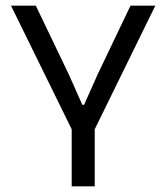

<svg xmlns="http://www.w3.org/2000/svg" viewBox="-20 -659 588 679"><path d="M238.4 -191.9 18.9 -639H106.7L223.9 -394.6L271.1 -288.4H277.4L324.7 -394.6L441.5 -639H529.3L310.1 -191.9ZM233.5 0V-269.6H315V0Z"/></svg>

Font: Anek Odia Medium
Style: Regular
Weight: 500
Designer: Yesha Goshar & Mahesh Sahu (Odia), Yesha Goshar (Latin)
Foundry: Ek Type
Version: Version 1.003